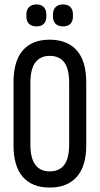

<svg xmlns="http://www.w3.org/2000/svg" viewBox="-20 -840 449 866"><path d="M204 6Q125 6 83 -42Q41 -90 41 -185V-468Q41 -565 83 -613Q125 -661 204 -661Q283 -661 326 -613Q369 -565 369 -468V-185Q369 -90 326 -42Q283 6 204 6ZM204 -67Q248 -67 270 -96.5Q292 -126 292 -190V-464Q292 -529 270 -558.5Q248 -588 204 -588Q162 -588 139.5 -558.5Q117 -529 117 -464V-190Q117 -126 139.5 -96.5Q162 -67 204 -67ZM144 -721Q123 -721 111 -732.5Q99 -744 99 -766V-775Q99 -796 111 -808Q123 -820 144 -820Q166 -820 177.5 -808Q189 -796 189 -775V-766Q189 -744 177.5 -732.5Q166 -721 144 -721ZM264 -721Q243 -721 231 -732.5Q219 -744 219 -766V-775Q219 -796 231 -808Q243 -820 264 -820Q286 -820 297.5 -808Q309 -796 309 -775V-766Q309 -744 297.5 -732.5Q286 -721 264 -721Z"/></svg>

Font: Sofia Sans Extra Condensed Medium
Style: Regular
Weight: 500
Version: Version 4.100